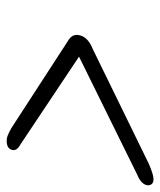

<svg xmlns="http://www.w3.org/2000/svg" viewBox="29 -636 490 588"><g transform="rotate(90 274.0 -342.0)"><path d="M439 -133.5Q434.5 -117.5 411.5 -117.5Q402 -117.5 392.8 -121.5Q383.5 -125.5 372 -132L107 -304Q81 -318 88.5 -343Q95 -367 131 -381.5L482 -553Q497.5 -559.5 508.8 -563.2Q520 -567 530 -567Q540.5 -567 545 -559.8Q549.5 -552.5 546 -543Q540 -527 512.5 -516L153.5 -339L422.5 -159.5Q443.5 -148 439 -133.5Z"/></g></svg>

Font: Fraunces 9pt
Style: Italic
Weight: 400
Italic angle: -16°
Version: Version 1.000;[b76b70a41]